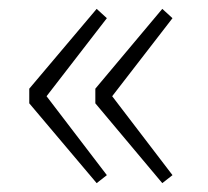

<svg xmlns="http://www.w3.org/2000/svg" viewBox="-20 -494 469 433"><path d="M198 -81 46 -261V-294L198 -474L221 -453L85 -277L221 -99ZM346 -81 195 -261V-294L346 -474L369 -453L233 -277L369 -99Z"/></svg>

Font: Noto Sans TC Thin Thin
Style: Regular
Weight: 250
Version: Version 2.004-H2;hotconv 1.0.118;makeotfexe 2.5.65603